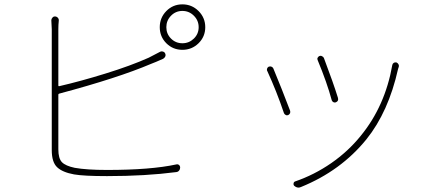

<svg xmlns="http://www.w3.org/2000/svg" viewBox="-20 -810 2040 882"><path d="M252 -379.9Q248 -378.9 248 -375V-124Q248 -82 264.6 -64.9Q281.2 -47.9 323.2 -39.1Q377.9 -29.3 471.7 -29.3Q672.9 -29.3 790 -54.7Q796.9 -56.6 802.2 -52.2Q807.6 -47.9 807.6 -40Q807.6 -32.2 802.7 -26.4Q797.9 -20.5 790 -19.5Q648.4 -1 471.7 -1Q365.2 -1 320.3 -8.8Q266.6 -18.6 242.2 -42Q217.8 -65.4 217.8 -120.1V-675.8L215.8 -716.8Q215.8 -723.6 220.7 -728.5Q224.6 -734.4 232.4 -734.4Q240.2 -734.4 245.6 -728.5Q251 -722.7 250 -714.8Q248 -696.3 248 -675.8V-417Q248 -413.1 252 -414.1Q349.6 -436.5 464.8 -472.2Q580.1 -507.8 663.1 -544.9Q694.3 -560.5 713.9 -571.3Q720.7 -575.2 728 -573.2Q735.4 -571.3 738.3 -565.4Q742.2 -557.6 739.3 -550.8Q736.3 -543.9 729.5 -540Q692.4 -523.4 673.8 -516.6Q522.5 -452.1 252 -379.9ZM765.6 -632.8Q787.1 -611.3 817.9 -611.3Q848.6 -611.3 870.6 -632.8Q892.6 -654.3 892.6 -685.1Q892.6 -715.8 870.6 -737.8Q848.6 -759.8 817.9 -759.8Q787.1 -759.8 765.6 -737.8Q744.1 -715.8 744.1 -685.1Q744.1 -654.3 765.6 -632.8ZM744.1 -759.3Q774.4 -790 817.9 -790Q861.3 -790 892.1 -759.3Q922.9 -728.5 922.9 -685.1Q922.9 -641.6 892.1 -611.3Q861.3 -581.1 817.9 -581.1Q774.4 -581.1 744.1 -611.3Q713.9 -641.6 713.9 -685.1Q713.9 -728.5 744.1 -759.3Z M1439.5 -533.2Q1436.5 -539.1 1439 -544.4Q1441.4 -549.8 1447.3 -552.7Q1450.2 -553.7 1453.1 -553.7Q1456.1 -553.7 1459 -551.8Q1464.8 -549.8 1467.8 -543.9Q1511.7 -427.7 1532.2 -361.3Q1537.1 -345.7 1522.5 -339.8Q1516.6 -337.9 1511.2 -340.8Q1505.9 -343.8 1503.9 -349.6Q1482.4 -429.7 1439.5 -533.2ZM1782.2 -511.7Q1783.2 -517.6 1789.1 -521.5Q1793 -523.4 1796.9 -523.4Q1798.8 -523.4 1800.8 -523.4Q1807.6 -520.5 1810.5 -514.6Q1812.5 -510.7 1812.5 -506.8Q1812.5 -504.9 1811.5 -502Q1809.6 -495.1 1808.6 -493.2Q1764.6 -295.9 1663.1 -169.9Q1545.9 -25.4 1363.3 48.8Q1356.4 51.8 1351.6 51.8Q1340.8 51.8 1331.1 43Q1327.1 38.1 1328.6 31.7Q1330.1 25.4 1335.9 23.4Q1423.8 -6.8 1501.5 -60.5Q1579.1 -114.3 1636.7 -185.5Q1749 -322.3 1782.2 -511.7ZM1208 -483.4Q1206.1 -486.3 1206.1 -489.3Q1206.1 -492.2 1207 -495.1Q1209 -501 1214.8 -503.9Q1217.8 -504.9 1221.7 -504.9Q1223.6 -504.9 1226.6 -503.9Q1232.4 -502 1235.4 -496.1Q1274.4 -402.3 1312.5 -301.8Q1313.5 -298.8 1313.5 -295.9Q1313.5 -293 1312.5 -290Q1309.6 -284.2 1303.7 -281.2Q1300.8 -280.3 1297.9 -280.3Q1294.9 -280.3 1292 -282.2Q1286.1 -285.2 1284.2 -291Q1251 -389.6 1208 -483.4Z"/></svg>

Font: Gen Jyuu Gothic ExtraLight
Style: Regular
Weight: 100
Designer: [Source Han Sans]
Ryoko NISHIZUKA  (kana & ideographs); Paul D. Hunt (Latin, Greek & Cyrillic); Wenlong ZHANG  (bopomofo
Version: Version 1.002.20150607